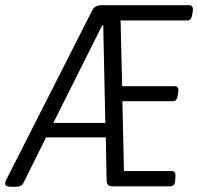

<svg xmlns="http://www.w3.org/2000/svg" viewBox="-39 -720 765 742"><path d="M7 2Q-19 2 -19 -11Q-19 -16 -15 -25L318 -681Q327 -700 356 -700H692Q709 -700 706 -677L704 -664Q701 -641 685 -641H427L433 -387H636Q653 -387 650 -364L648 -352Q645 -329 630 -329H434L440 -59H625Q641 -59 639 -36L638 -23Q637 0 619 0H395Q373 0 373 -23L370 -189H139L51 -12Q44 2 21 2ZM356 -622 167 -245H368L360 -622Z"/></svg>

Font: Asap Condensed Condensed Light
Style: Italic
Weight: 300
Width: 3
Italic angle: -6°
Designer: Pablo Cosgaya
Foundry: Omnibus-Type
Version: Version 3.001; ttfautohint (v1.8.4.7-5d5b)